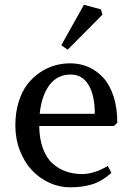

<svg xmlns="http://www.w3.org/2000/svg" viewBox="-20 -780 551 812"><path d="M461.9 -247.1H146Q146.5 -192.4 161.6 -151.9Q176.8 -111.3 202.6 -88.4Q228.5 -65.4 259.5 -54.7Q290.5 -43.9 327.1 -43.9Q377.9 -43.9 436 -78.1L451.2 -48.8Q410.2 -12.7 369.1 -0.2Q328.1 12.2 275.9 12.2Q230.5 12.2 188.5 -7.1Q146.5 -26.4 114.7 -60.3Q83 -94.2 64 -143.6Q44.9 -192.9 44.9 -250Q44.9 -304.2 58.8 -348.9Q72.8 -393.6 95.7 -423.3Q118.7 -453.1 149.2 -473.6Q179.7 -494.1 211.7 -503.2Q243.7 -512.2 276.9 -512.2Q318.4 -512.2 353.8 -496.8Q389.2 -481.4 416.7 -451.4Q444.3 -421.4 460.2 -372.6Q476.1 -323.7 476.1 -261.2ZM278.8 -464.8Q222.7 -464.8 189.2 -420.4Q155.8 -376 147.9 -298.8H380.9Q380.9 -377 354.5 -420.9Q328.1 -464.8 278.8 -464.8ZM239.3 -588.9 335 -759.8 407.2 -740.2 413.1 -717.8 266.1 -569.8Z"/></svg>

Font: Amethysta
Style: Regular
Weight: 400
Designer: Konstantin Vinogradov, Alexei Vanyashin
Foundry: Cyreal (www.cyreal.org)
Version: Version 1.003